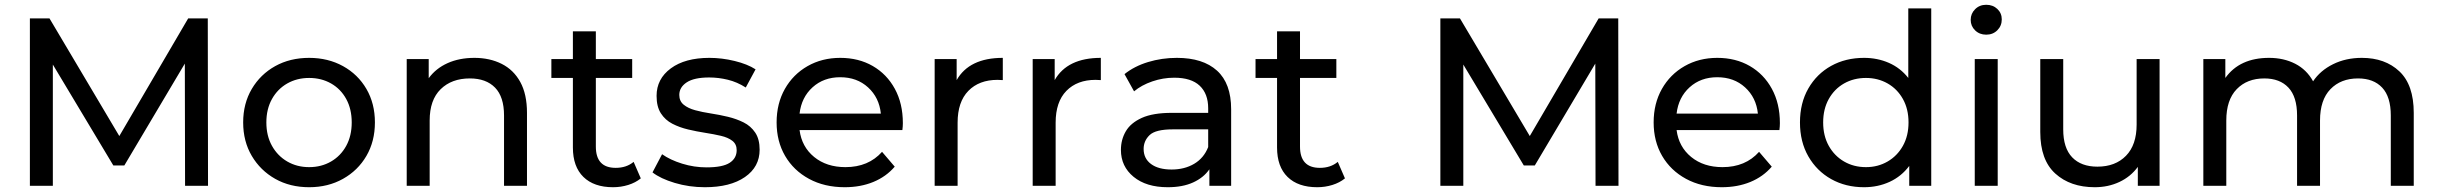

<svg xmlns="http://www.w3.org/2000/svg" viewBox="-20 -777 10201 803"><path d="M105 0V-700H187L479 -208L767 -700H849L850 0H754L753 -511L500 -85H454L201 -507V0Z M1273 6Q1193 6 1131 -29Q1069 -64 1033 -125Q997 -186 997 -265Q997 -344 1033 -405Q1069 -466 1131 -500.5Q1193 -535 1273 -535Q1352 -535 1414.5 -500.5Q1477 -466 1512.5 -405Q1548 -344 1548 -265Q1548 -186 1512.5 -125Q1477 -64 1414.5 -29Q1352 6 1273 6ZM1273 -78Q1324 -78 1364.5 -101.5Q1405 -125 1428 -167Q1451 -209 1451 -265Q1451 -321 1428 -363Q1405 -405 1364.5 -428Q1324 -451 1273 -451Q1222 -451 1181.5 -428Q1141 -405 1117.5 -363Q1094 -321 1094 -265Q1094 -209 1117.5 -167Q1141 -125 1181.5 -101.5Q1222 -78 1273 -78Z M1681 0V-530H1773V-450Q1803 -491 1852 -513Q1901 -535 1964 -535Q2028 -535 2078 -510Q2128 -485 2156 -434Q2184 -383 2184 -305V0H2088V-294Q2088 -372 2050.5 -410.5Q2013 -449 1945 -449Q1869 -449 1823 -404Q1777 -359 1777 -273V0Z M2544 6Q2464 6 2420 -37Q2376 -80 2376 -160V-451H2286V-530H2376V-646H2472V-530H2624V-451H2472V-164Q2472 -75 2555 -75Q2600 -75 2630 -100L2660 -31Q2638 -13 2607.5 -3.5Q2577 6 2544 6Z M2928 6Q2862 6 2802 -12Q2742 -30 2709 -56L2749 -132Q2783 -108 2833 -92.5Q2883 -77 2935 -77Q3002 -77 3031.5 -96Q3061 -115 3061 -149Q3061 -174 3043 -188Q3025 -202 2995 -209Q2965 -216 2929.5 -221.5Q2894 -227 2858 -235.5Q2822 -244 2792 -259.5Q2762 -275 2744 -303Q2726 -331 2726 -376Q2726 -447 2785.5 -491Q2845 -535 2947 -535Q2999 -535 3052.5 -522Q3106 -509 3140 -487L3099 -411Q3063 -434 3024 -443.5Q2985 -453 2946 -453Q2883 -453 2852 -432.5Q2821 -412 2821 -380Q2821 -354 2839.5 -339Q2858 -324 2887.5 -316Q2917 -308 2953 -302.5Q2989 -297 3024.5 -288.5Q3060 -280 3090 -265Q3120 -250 3138.5 -222.5Q3157 -195 3157 -151Q3157 -79 3095.5 -36.5Q3034 6 2928 6Z M3513 6Q3428 6 3363.5 -29Q3299 -64 3263.5 -125Q3228 -186 3228 -265Q3228 -344 3262.5 -405Q3297 -466 3357.5 -500.5Q3418 -535 3494 -535Q3571 -535 3630 -501Q3689 -467 3722.5 -405.5Q3756 -344 3756 -262Q3756 -256 3755.5 -248Q3755 -240 3754 -233H3324Q3333 -163 3385 -120.5Q3437 -78 3516 -78Q3612 -78 3669 -142L3722 -80Q3686 -38 3632.5 -16Q3579 6 3513 6ZM3324 -302H3664Q3657 -369 3610.5 -411.5Q3564 -454 3494 -454Q3425 -454 3378.5 -412Q3332 -370 3324 -302Z M3889 0V-530H3981V-442Q4034 -535 4174 -535V-442Q4168 -442 4162.5 -442.5Q4157 -443 4152 -443Q4075 -443 4030 -397Q3985 -351 3985 -264V0Z M4299 0V-530H4391V-442Q4444 -535 4584 -535V-442Q4578 -442 4572.5 -442.5Q4567 -443 4562 -443Q4485 -443 4440 -397Q4395 -351 4395 -264V0Z M5038 0V-69Q5014 -34 4970 -14Q4926 6 4864 6Q4774 6 4721 -37.5Q4668 -81 4668 -150Q4668 -193 4688.5 -228Q4709 -263 4755.5 -284Q4802 -305 4881 -305H5033V-324Q5033 -385 4997.5 -418.5Q4962 -452 4891 -452Q4844 -452 4799 -436.5Q4754 -421 4723 -395L4683 -467Q4724 -500 4781.5 -517.5Q4839 -535 4902 -535Q5011 -535 5070 -481.5Q5129 -428 5129 -320V0ZM5033 -162V-236H4885Q4813 -236 4788 -212Q4763 -188 4763 -154Q4763 -114 4794 -91Q4825 -68 4880 -68Q4934 -68 4974.5 -92Q5015 -116 5033 -162Z M5489 6Q5409 6 5365 -37Q5321 -80 5321 -160V-451H5231V-530H5321V-646H5417V-530H5569V-451H5417V-164Q5417 -75 5500 -75Q5545 -75 5575 -100L5605 -31Q5583 -13 5552.5 -3.5Q5522 6 5489 6Z M6004 0V-700H6086L6378 -208L6666 -700H6748L6749 0H6653L6652 -511L6399 -85H6353L6100 -507V0Z M7181 6Q7096 6 7031.5 -29Q6967 -64 6931.5 -125Q6896 -186 6896 -265Q6896 -344 6930.5 -405Q6965 -466 7025.5 -500.5Q7086 -535 7162 -535Q7239 -535 7298 -501Q7357 -467 7390.5 -405.5Q7424 -344 7424 -262Q7424 -256 7423.5 -248Q7423 -240 7422 -233H6992Q7001 -163 7053 -120.5Q7105 -78 7184 -78Q7280 -78 7337 -142L7390 -80Q7354 -38 7300.5 -16Q7247 6 7181 6ZM6992 -302H7332Q7325 -369 7278.5 -411.5Q7232 -454 7162 -454Q7093 -454 7046.5 -412Q7000 -370 6992 -302Z M7776 6Q7699 6 7638.5 -28Q7578 -62 7543 -123Q7508 -184 7508 -265Q7508 -346 7543 -407Q7578 -468 7638.5 -501.5Q7699 -535 7776 -535Q7832 -535 7880 -514Q7928 -493 7961 -451V-742H8057V0H7965V-83Q7932 -39 7883 -16.5Q7834 6 7776 6ZM7784 -78Q7834 -78 7874.5 -101.5Q7915 -125 7938.5 -167Q7962 -209 7962 -265Q7962 -321 7938.5 -363Q7915 -405 7874.5 -428Q7834 -451 7784 -451Q7733 -451 7692.5 -428Q7652 -405 7628.5 -363Q7605 -321 7605 -265Q7605 -209 7628.5 -167Q7652 -125 7692.5 -101.5Q7733 -78 7784 -78Z M8239 0V-530H8335V0ZM8287 -632Q8259 -632 8240.5 -650Q8222 -668 8222 -694Q8222 -720 8240.5 -738.5Q8259 -757 8287 -757Q8315 -757 8333.5 -739.5Q8352 -722 8352 -696Q8352 -669 8333.5 -650.5Q8315 -632 8287 -632Z M8741 6Q8639 6 8576 -51Q8513 -108 8513 -225V-530H8609V-236Q8609 -158 8646.5 -119Q8684 -80 8752 -80Q8827 -80 8871.5 -125.5Q8916 -171 8916 -256V-530H9012V0H8921V-79Q8891 -38 8844 -16Q8797 6 8741 6Z M9195 0V-530H9287V-451Q9347 -535 9470 -535Q9531 -535 9579 -510.5Q9627 -486 9654 -437Q9684 -482 9737.5 -508.5Q9791 -535 9858 -535Q9955 -535 10015 -478.5Q10075 -422 10075 -305V0H9979V-294Q9979 -372 9943 -410.5Q9907 -449 9842 -449Q9770 -449 9726.5 -404Q9683 -359 9683 -273V0H9587V-294Q9587 -372 9551 -410.5Q9515 -449 9450 -449Q9378 -449 9334.5 -404Q9291 -359 9291 -273V0Z"/></svg>

Font: Montserrat Medium
Style: Regular
Weight: 500
Designer: Julieta Ulanovsky
Foundry: Julieta Ulanovsky
Version: Version 9.000; ttfautohint (v1.8.4.7-5d5b)